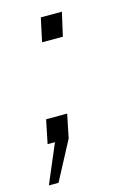

<svg xmlns="http://www.w3.org/2000/svg" viewBox="-133 -525 499 731"><g transform="rotate(-15 116.0 -160.0)"><path d="M186 -473 165 -380H83L103 -473ZM22 -93H105L86 0L5 153H-33L32 0H3Z"/></g></svg>

Font: Decalotype Light Italic
Style: Regular
Weight: 300
Italic angle: -12°
Designer: Alfredo Marco Pradil
Foundry: Alfredo Marco Pradil
Version: Version 1.0